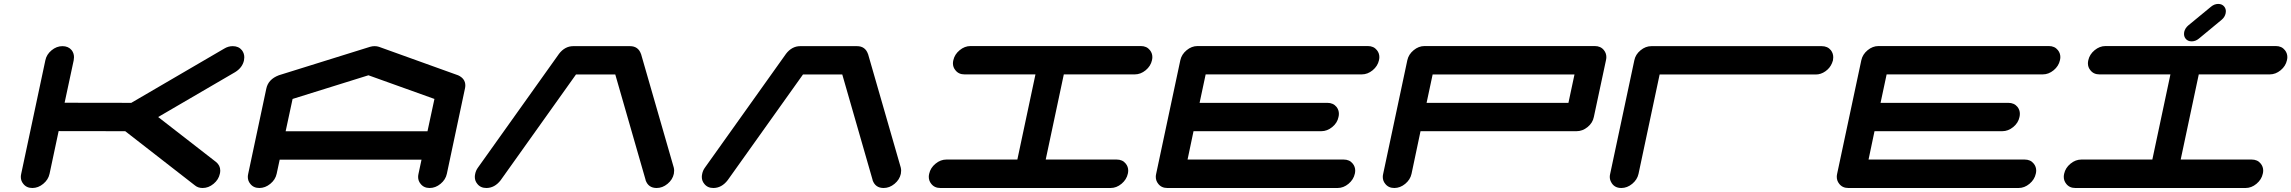

<svg xmlns="http://www.w3.org/2000/svg" viewBox="-20 -939 11445 959"><path d="M1059.1 -129.9Q1080.1 -112.8 1080.1 -86.9Q1080.1 -79.1 1078.1 -70.8Q1071.8 -41.5 1046.6 -20.8Q1021.5 0 992.2 0Q969.7 0 954.6 -12.2L605.5 -283.7L272.9 -284.2L227.5 -70.8Q221.2 -41.5 196 -20.8Q170.9 0 141.6 0Q112.3 0 96.2 -21Q84 -35.6 84 -55.2Q84 -62.5 85.9 -70.8L206.5 -637.7Q212.4 -667 237.5 -687.7Q262.7 -708.5 292 -708.5Q321.3 -708.5 337.9 -688.5Q349.6 -673.3 349.6 -653.3Q349.6 -646 348.1 -637.7L302.7 -425.8L635.7 -425.3L1100.1 -696.3Q1120.1 -708.5 1142.6 -708.5Q1171.9 -708.5 1188.5 -688Q1200.2 -672.4 1200.2 -652.8Q1200.2 -645.5 1198.7 -637.7Q1190.9 -601.1 1154.3 -578.6L770 -354.5Z M2115.2 -283.2 2149.9 -444.8 1820.3 -563 1441.4 -444.8 1406.7 -283.2ZM2211.9 -70.8Q2205.6 -41.5 2180.4 -20.8Q2155.3 0 2126 0Q2096.7 0 2080.6 -21Q2068.4 -35.6 2068.4 -55.2Q2068.4 -62.5 2070.3 -70.8L2085.4 -141.6H1377L1361.8 -70.8Q1355.5 -41.5 1330.1 -20.8Q1304.7 0 1275.4 0Q1246.1 0 1230 -21Q1217.8 -35.6 1217.8 -55.2Q1217.8 -62.5 1219.7 -70.8L1310.1 -496.1Q1319.8 -543 1372.6 -563L1373.5 -563.5H1374L1828.1 -705.1Q1839.4 -708.5 1851.1 -708.5Q1862.8 -708.5 1873 -705.1L2266.6 -563.5H2267.6L2268.1 -563Q2304.2 -546.4 2304.2 -512.2Q2304.2 -504.4 2302.2 -496.1Z M3345.2 -102.5Q3347.2 -94.7 3347.2 -86.4Q3347.2 -78.6 3345.7 -70.8Q3339.4 -41.5 3314.2 -20.8Q3289.1 0 3259.8 0Q3218.3 0 3204.6 -39.1V-39.6H3204.1L3204.6 -40.5L3053.2 -566.9H2856.9L2481.9 -40.5L2481 -39.6V-39.1Q2450.7 0 2409.2 0Q2379.9 0 2363.8 -21Q2351.6 -35.6 2351.6 -55.2Q2351.6 -62.5 2353.5 -70.8Q2356.9 -87.9 2367.7 -102.5L2771 -668.5V-668.9L2771.5 -669.4Q2801.3 -708.5 2843.3 -708.5H3126.5Q3168 -708.5 3181.6 -669.4Q3181.6 -668.9 3182.1 -668.9V-668.5Z M4479 -102.5Q4481 -94.7 4481 -86.4Q4481 -78.6 4479.5 -70.8Q4473.1 -41.5 4448 -20.8Q4422.9 0 4393.6 0Q4352.1 0 4338.4 -39.1V-39.6H4337.9L4338.4 -40.5L4187 -566.9H3990.7L3615.7 -40.5L3614.7 -39.6V-39.1Q3584.5 0 3543 0Q3513.7 0 3497.6 -21Q3485.4 -35.6 3485.4 -55.2Q3485.4 -62.5 3487.3 -70.8Q3490.7 -87.9 3501.5 -102.5L3904.8 -668.5V-668.9L3905.3 -669.4Q3935.1 -708.5 3977.1 -708.5H4260.3Q4301.8 -708.5 4315.4 -669.4Q4315.4 -668.9 4315.9 -668.9V-668.5Z M5557.6 -142.1Q5586.9 -142.1 5603 -121.6Q5615.2 -106.4 5615.2 -86.9Q5615.2 -79.6 5613.3 -71.3Q5606.9 -42 5581.8 -21Q5556.6 0 5527.3 0H4676.8Q4647.5 0 4631.3 -21Q4619.1 -36.1 4619.1 -55.7Q4619.1 -63 4621.1 -71.3Q4627.4 -100.6 4652.6 -121.3Q4677.7 -142.1 4707 -142.1H5061.5L5151.9 -567.4H4797.4Q4768.1 -567.4 4752 -588.4Q4739.7 -603 4739.7 -622.6Q4739.7 -629.9 4741.7 -638.2Q4748 -667.5 4773.2 -688.2Q4798.3 -709 4827.6 -709H5678.2Q5707.5 -709 5723.6 -688.5Q5735.8 -673.3 5735.8 -653.8Q5735.8 -646.5 5733.9 -638.2Q5727.5 -608.9 5702.4 -588.1Q5677.2 -567.4 5647.9 -567.4H5293.5L5203.1 -142.1Z M6691.4 -142.1Q6720.7 -142.1 6736.8 -121.6Q6749 -106.4 6749 -86.9Q6749 -79.6 6747.1 -71.3Q6740.7 -42 6715.6 -21Q6690.4 0 6661.1 0H5810.5Q5781.2 0 5765.1 -21Q5752.9 -36.1 5752.9 -55.7Q5752.9 -63 5754.9 -71.3L5875.5 -638.2Q5881.8 -667.5 5907 -688.2Q5932.1 -709 5961.4 -709H6812Q6841.3 -709 6857.4 -688.5Q6869.6 -673.3 6869.6 -653.8Q6869.6 -646.5 6867.7 -638.2Q6861.3 -608.9 6836.2 -588.1Q6811 -567.4 6781.7 -567.4H6002L5971.7 -425.3H6609.9Q6639.2 -425.3 6655.8 -404.8Q6667.5 -389.6 6667.5 -370.6Q6667.5 -362.8 6665.5 -354.5Q6659.7 -325.2 6634.3 -304.4Q6608.9 -283.7 6579.6 -283.7H5941.4L5911.6 -142.1Z M7814 -425.3 7844.2 -566.9H7135.7L7105.5 -425.3ZM7940.9 -354.5Q7935.1 -325.2 7909.7 -304.4Q7884.3 -283.7 7854.5 -283.7H7075.2L7030.3 -70.8Q7023.9 -41.5 6998.8 -20.8Q6973.6 0 6944.3 0Q6915 0 6898.9 -21Q6886.7 -35.6 6886.7 -55.2Q6886.7 -62.5 6888.7 -70.8L7009.3 -638.2Q7015.6 -667.5 7040.8 -688.2Q7065.9 -709 7095.2 -709H7945.3Q7975.1 -709 7991.2 -688.5Q8003.4 -673.3 8003.4 -653.8Q8003.4 -646.5 8001.5 -638.2Z M8228.5 -708.5H9079.1Q9108.4 -708.5 9125 -688Q9136.7 -672.4 9136.7 -652.8Q9136.7 -645.5 9135.3 -637.7Q9133.3 -630.4 9130.4 -623.5Q9120.1 -598.6 9097.4 -582.8Q9074.7 -566.9 9049.3 -566.9H8269.5L8164.1 -70.8Q8157.7 -41.5 8132.6 -20.8Q8107.4 0 8078.1 0Q8041.5 0 8026.4 -31.2Q8020.5 -42.5 8020.5 -55.7Q8020.5 -63 8022.5 -70.8L8143.1 -637.7Q8148.9 -667 8174.1 -687.7Q8199.2 -708.5 8228.5 -708.5Z M10092.8 -142.1Q10122.1 -142.1 10138.2 -121.6Q10150.4 -106.4 10150.4 -86.9Q10150.4 -79.6 10148.4 -71.3Q10142.1 -42 10116.9 -21Q10091.8 0 10062.5 0H9211.9Q9182.6 0 9166.5 -21Q9154.3 -36.1 9154.3 -55.7Q9154.3 -63 9156.2 -71.3L9276.9 -638.2Q9283.2 -667.5 9308.3 -688.2Q9333.5 -709 9362.8 -709H10213.4Q10242.7 -709 10258.8 -688.5Q10271 -673.3 10271 -653.8Q10271 -646.5 10269 -638.2Q10262.7 -608.9 10237.5 -588.1Q10212.4 -567.4 10183.1 -567.4H9403.3L9373 -425.3H10011.2Q10040.5 -425.3 10057.1 -404.8Q10068.8 -389.6 10068.8 -370.6Q10068.8 -362.8 10066.9 -354.5Q10061 -325.2 10035.6 -304.4Q10010.3 -283.7 9981 -283.7H9342.8L9313 -142.1Z M11226.6 -142.1Q11255.9 -142.1 11272 -121.6Q11284.2 -106.4 11284.2 -86.9Q11284.2 -79.6 11282.2 -71.3Q11275.9 -42 11250.7 -21Q11225.6 0 11196.3 0H10345.7Q10316.4 0 10300.3 -21Q10288.1 -36.1 10288.1 -55.7Q10288.1 -63 10290 -71.3Q10296.4 -100.6 10321.5 -121.3Q10346.7 -142.1 10376 -142.1H10730.5L10820.8 -567.4H10466.3Q10437 -567.4 10420.9 -588.4Q10408.7 -603 10408.7 -622.6Q10408.7 -629.9 10410.6 -638.2Q10417 -667.5 10442.1 -688.2Q10467.3 -709 10496.6 -709H11347.2Q11376.5 -709 11392.6 -688.5Q11404.8 -673.3 11404.8 -653.8Q11404.8 -646.5 11402.8 -638.2Q11396.5 -608.9 11371.3 -588.1Q11346.2 -567.4 11316.9 -567.4H10962.4L10872.1 -142.1ZM10926.8 -732.4Q10907.2 -732.4 10896.5 -746.1Q10888.7 -756.3 10888.7 -769.5Q10888.7 -773.9 10889.6 -779.3Q10894 -798.8 10910.6 -812.5L11023.9 -905.8Q11040.5 -919.4 11059.6 -919.4Q11079.1 -919.4 11089.8 -905.8Q11097.7 -895.5 11097.7 -882.8Q11097.7 -877.9 11096.7 -873Q11092.8 -853.5 11076.2 -839.8L10962.9 -746.1Q10946.3 -732.4 10926.8 -732.4Z"/></svg>

Font: Robtronika
Style: Italic
Weight: 400
Italic angle: -12°
Designer: GGBot
Version: 1.00